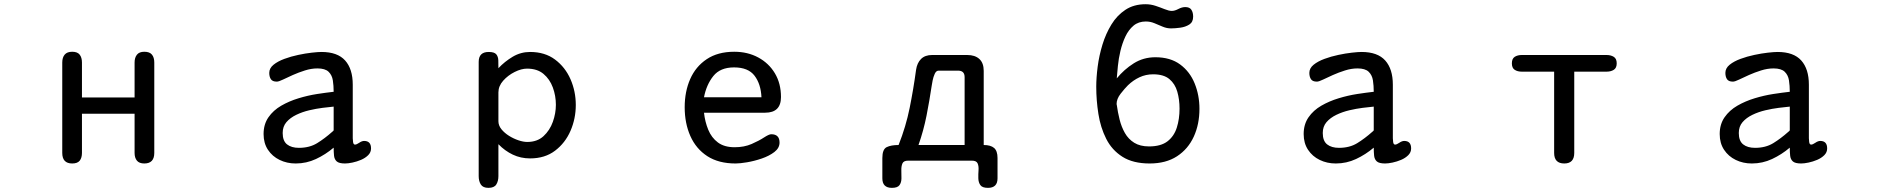

<svg xmlns="http://www.w3.org/2000/svg" viewBox="-20 -783 9040 923"><path d="M327.1 2.9Q279.3 2.9 279.3 -47.9V-482.4Q279.3 -506.8 291 -520.5Q302.7 -534.2 327.1 -534.2Q352.5 -534.2 363.3 -520Q374 -505.9 374 -482.4V-314.5H627V-482.4Q627 -505.9 638.2 -520Q649.4 -534.2 673.8 -534.2Q699.2 -534.2 710.4 -520.5Q721.7 -506.8 721.7 -482.4V-47.9Q721.7 2.9 673.8 2.9Q649.4 2.9 638.2 -10.7Q627 -24.4 627 -47.9V-236.3H374V-47.9Q374 -24.4 363.3 -10.7Q352.5 2.9 327.1 2.9Z M1401.4 2.9Q1359.4 2.9 1324.2 -14.2Q1289.1 -31.2 1268.1 -63Q1247.1 -94.7 1247.1 -138.7Q1247.1 -185.5 1270.5 -219.2Q1293.9 -252.9 1332 -274.9Q1370.1 -296.9 1415 -310.5Q1460 -324.2 1504.4 -331.1Q1548.8 -337.9 1584 -341.8Q1584 -371.1 1580.1 -396.5Q1576.2 -421.9 1559.6 -438Q1543 -454.1 1505.9 -454.1Q1476.6 -454.1 1445.8 -444.3Q1415 -434.6 1387.7 -422.4Q1360.4 -410.2 1340.3 -400.4Q1320.3 -390.6 1310.5 -390.6Q1290 -390.6 1282.2 -402.3Q1274.4 -414.1 1274.4 -432.6Q1274.4 -455.1 1294.9 -471.7Q1315.4 -488.3 1347.2 -500Q1378.9 -511.7 1413.6 -519Q1448.2 -526.4 1478.5 -529.8Q1508.8 -533.2 1525.4 -533.2Q1602.5 -533.2 1639.2 -492.2Q1675.8 -451.2 1675.8 -376V-118.2Q1675.8 -114.3 1677.2 -101.1Q1678.7 -87.9 1686.5 -87.9Q1694.3 -87.9 1707 -96.7Q1719.7 -105.5 1730.5 -105.5Q1763.7 -105.5 1763.7 -69.3Q1763.7 -50.8 1750 -37.1Q1736.3 -23.4 1715.8 -14.6Q1695.3 -5.9 1674.3 -1.5Q1653.3 2.9 1638.7 2.9Q1610.4 2.9 1599.1 -6.8Q1587.9 -16.6 1585.9 -33.7Q1584 -50.8 1584 -73.2Q1544.9 -40 1499 -18.6Q1453.1 2.9 1401.4 2.9ZM1417 -72.3Q1467.8 -72.3 1504.4 -94.7Q1541 -117.2 1577.1 -149.4Q1581.1 -152.3 1584 -156.2V-270.5Q1562.5 -268.6 1531.2 -264.6Q1500 -260.7 1466.8 -252.9Q1433.6 -245.1 1404.3 -231Q1375 -216.8 1356.9 -195.8Q1338.9 -174.8 1338.9 -143.6Q1338.9 -105.5 1359.9 -88.9Q1380.9 -72.3 1417 -72.3Z M2328.1 120.1Q2301.8 120.1 2291.5 104Q2281.2 87.9 2281.2 63.5V-485.4Q2281.2 -533.2 2329.1 -533.2Q2356.4 -533.2 2365.7 -522Q2375 -510.7 2375.5 -492.7Q2376 -474.6 2376 -455.1Q2406.2 -487.3 2444.8 -510.3Q2483.4 -533.2 2528.3 -533.2Q2599.6 -533.2 2648.4 -496.6Q2697.3 -460 2722.7 -401.9Q2748 -343.8 2748 -278.3Q2748 -212.9 2722.7 -154.3Q2697.3 -95.7 2648.4 -58.6Q2599.6 -21.5 2528.3 -21.5Q2483.4 -21.5 2445.3 -39.6Q2407.2 -57.6 2376 -89.8V63.5Q2376 87.9 2365.7 104Q2355.5 120.1 2328.1 120.1ZM2514.6 -100.6Q2562.5 -100.6 2592.8 -128.4Q2623 -156.2 2637.7 -197.3Q2652.3 -238.3 2652.3 -279.3Q2652.3 -322.3 2637.7 -362.3Q2623 -402.3 2592.8 -427.7Q2562.5 -453.1 2513.7 -453.1Q2486.3 -453.1 2454.1 -437Q2421.9 -420.9 2398.9 -395Q2376 -369.1 2376 -338.9V-200.2Q2376 -179.7 2390.6 -161.6Q2405.3 -143.6 2427.2 -129.9Q2449.2 -116.2 2472.7 -108.4Q2496.1 -100.6 2514.6 -100.6Z M3516.6 2.9Q3434.6 2.9 3380.4 -32.2Q3326.2 -67.4 3298.8 -128.9Q3271.5 -190.4 3271.5 -267.6Q3271.5 -342.8 3297.9 -402.8Q3324.2 -462.9 3377.4 -498.5Q3430.7 -534.2 3509.8 -534.2Q3574.2 -534.2 3625 -506.8Q3675.8 -479.5 3705.1 -430.7Q3734.4 -381.8 3734.4 -316.4Q3734.4 -241.2 3658.2 -241.2H3364.3Q3369.1 -197.3 3384.8 -159.2Q3400.4 -121.1 3431.2 -98.1Q3461.9 -75.2 3511.7 -75.2Q3557.6 -75.2 3593.3 -90.8Q3628.9 -106.4 3652.8 -122.1Q3676.8 -137.7 3687.5 -137.7Q3727.5 -137.7 3727.5 -97.7Q3727.5 -71.3 3702.6 -52.2Q3677.7 -33.2 3642.1 -21Q3606.4 -8.8 3571.8 -2.9Q3537.1 2.9 3516.6 2.9ZM3364.3 -315.4H3640.6Q3637.7 -378.9 3607.4 -418.9Q3577.1 -459 3508.8 -459Q3442.4 -459 3409.2 -417.5Q3376 -376 3364.3 -315.4Z M4267.6 120.1Q4221.7 120.1 4221.7 74.2V-23.4Q4221.7 -65.4 4242.7 -75.7Q4263.7 -85.9 4299.8 -85.9Q4335 -174.8 4353 -264.2Q4371.1 -353.5 4383.8 -447.3Q4388.7 -480.5 4407.7 -499.5Q4426.8 -518.6 4460.9 -518.6H4629.9Q4667 -518.6 4688 -499.5Q4709 -480.5 4709 -442.4V-85.9Q4742.2 -85.9 4758.8 -71.8Q4775.4 -57.6 4775.4 -23.4V74.2Q4775.4 120.1 4729.5 120.1Q4702.1 120.1 4692.9 106.9Q4683.6 93.8 4683.1 74.2Q4682.6 54.7 4684.1 35.2Q4685.5 15.6 4679.7 2.4Q4673.8 -10.7 4652.3 -10.7H4345.7Q4324.2 -10.7 4318.4 2.4Q4312.5 15.6 4313 35.2Q4313.5 54.7 4313.5 74.2Q4313.5 93.8 4304.2 106.9Q4294.9 120.1 4267.6 120.1ZM4395.5 -85.9H4617.2V-412.1Q4617.2 -443.4 4585.9 -443.4H4492.2Q4480.5 -443.4 4473.6 -428.2Q4466.8 -413.1 4463.4 -396Q4460 -378.9 4459 -371.1Q4448.2 -298.8 4434.1 -227.1Q4419.9 -155.3 4395.5 -85.9Z M5506.8 2.9Q5426.8 2.9 5376 -29.3Q5325.2 -61.5 5297.9 -115.7Q5270.5 -169.9 5260.3 -235.4Q5250 -300.8 5250 -366.2Q5250 -409.2 5256.8 -462.4Q5263.7 -515.6 5279.8 -568.4Q5295.9 -621.1 5322.8 -665Q5349.6 -709 5390.1 -735.8Q5430.7 -762.7 5487.3 -762.7Q5511.7 -762.7 5535.2 -754.9Q5558.6 -747.1 5579.1 -738.8Q5599.6 -730.5 5613.3 -730.5Q5627 -730.5 5644.5 -739.7Q5662.1 -749 5677.7 -749Q5699.2 -749 5707.5 -735.8Q5715.8 -722.7 5715.8 -703.1Q5715.8 -676.8 5697.3 -665Q5678.7 -653.3 5653.8 -649.9Q5628.9 -646.5 5609.4 -646.5Q5588.9 -646.5 5569.3 -654.8Q5549.8 -663.1 5529.8 -671.4Q5509.8 -679.7 5488.3 -679.7Q5453.1 -679.7 5429.2 -659.7Q5405.3 -639.6 5390.1 -607.4Q5375 -575.2 5366.2 -538.1Q5357.4 -501 5354 -465.8Q5350.6 -430.7 5348.6 -406.2Q5383.8 -449.2 5430.2 -478.5Q5476.6 -507.8 5534.2 -507.8Q5606.4 -507.8 5653.3 -473.1Q5700.2 -438.5 5723.1 -381.8Q5746.1 -325.2 5746.1 -259.8Q5746.1 -185.5 5718.8 -126Q5691.4 -66.4 5638.2 -31.7Q5585 2.9 5506.8 2.9ZM5503.9 -79.1Q5560.5 -79.1 5592.3 -103.5Q5624 -127.9 5637.2 -169.4Q5650.4 -210.9 5650.4 -260.7Q5650.4 -304.7 5639.6 -342.3Q5628.9 -379.9 5601.6 -402.8Q5574.2 -425.8 5523.4 -425.8Q5488.3 -425.8 5458 -411.6Q5427.7 -397.5 5402.3 -373Q5386.7 -357.4 5367.2 -332.5Q5347.7 -307.6 5347.7 -282.2L5348.6 -279.3Q5353.5 -243.2 5362.3 -208Q5371.1 -172.9 5387.7 -143.6Q5404.3 -114.3 5432.6 -96.7Q5460.9 -79.1 5503.9 -79.1Z M6401.4 2.9Q6359.4 2.9 6324.2 -14.2Q6289.1 -31.2 6268.1 -63Q6247.1 -94.7 6247.1 -138.7Q6247.1 -185.5 6270.5 -219.2Q6293.9 -252.9 6332 -274.9Q6370.1 -296.9 6415 -310.5Q6460 -324.2 6504.4 -331.1Q6548.8 -337.9 6584 -341.8Q6584 -371.1 6580.1 -396.5Q6576.2 -421.9 6559.6 -438Q6543 -454.1 6505.9 -454.1Q6476.6 -454.1 6445.8 -444.3Q6415 -434.6 6387.7 -422.4Q6360.4 -410.2 6340.3 -400.4Q6320.3 -390.6 6310.5 -390.6Q6290 -390.6 6282.2 -402.3Q6274.4 -414.1 6274.4 -432.6Q6274.4 -455.1 6294.9 -471.7Q6315.4 -488.3 6347.2 -500Q6378.9 -511.7 6413.6 -519Q6448.2 -526.4 6478.5 -529.8Q6508.8 -533.2 6525.4 -533.2Q6602.5 -533.2 6639.2 -492.2Q6675.8 -451.2 6675.8 -376V-118.2Q6675.8 -114.3 6677.2 -101.1Q6678.7 -87.9 6686.5 -87.9Q6694.3 -87.9 6707 -96.7Q6719.7 -105.5 6730.5 -105.5Q6763.7 -105.5 6763.7 -69.3Q6763.7 -50.8 6750 -37.1Q6736.3 -23.4 6715.8 -14.6Q6695.3 -5.9 6674.3 -1.5Q6653.3 2.9 6638.7 2.9Q6610.4 2.9 6599.1 -6.8Q6587.9 -16.6 6585.9 -33.7Q6584 -50.8 6584 -73.2Q6544.9 -40 6499 -18.6Q6453.1 2.9 6401.4 2.9ZM6417 -72.3Q6467.8 -72.3 6504.4 -94.7Q6541 -117.2 6577.1 -149.4Q6581.1 -152.3 6584 -156.2V-270.5Q6562.5 -268.6 6531.2 -264.6Q6500 -260.7 6466.8 -252.9Q6433.6 -245.1 6404.3 -231Q6375 -216.8 6356.9 -195.8Q6338.9 -174.8 6338.9 -143.6Q6338.9 -105.5 6359.9 -88.9Q6380.9 -72.3 6417 -72.3Z M7500 2.9Q7451.2 2.9 7451.2 -47.9V-438.5H7295.9Q7275.4 -438.5 7261.7 -447.3Q7248 -456.1 7248 -478.5Q7248 -501 7261.7 -509.8Q7275.4 -518.6 7295.9 -518.6H7703.1Q7723.6 -518.6 7737.8 -509.8Q7752 -501 7752 -478.5Q7752 -456.1 7737.8 -447.3Q7723.6 -438.5 7703.1 -438.5H7547.9V-47.9Q7547.9 2.9 7500 2.9Z M8401.4 2.9Q8359.4 2.9 8324.2 -14.2Q8289.1 -31.2 8268.1 -63Q8247.1 -94.7 8247.1 -138.7Q8247.1 -185.5 8270.5 -219.2Q8293.9 -252.9 8332 -274.9Q8370.1 -296.9 8415 -310.5Q8460 -324.2 8504.4 -331.1Q8548.8 -337.9 8584 -341.8Q8584 -371.1 8580.1 -396.5Q8576.2 -421.9 8559.6 -438Q8543 -454.1 8505.9 -454.1Q8476.6 -454.1 8445.8 -444.3Q8415 -434.6 8387.7 -422.4Q8360.4 -410.2 8340.3 -400.4Q8320.3 -390.6 8310.5 -390.6Q8290 -390.6 8282.2 -402.3Q8274.4 -414.1 8274.4 -432.6Q8274.4 -455.1 8294.9 -471.7Q8315.4 -488.3 8347.2 -500Q8378.9 -511.7 8413.6 -519Q8448.2 -526.4 8478.5 -529.8Q8508.8 -533.2 8525.4 -533.2Q8602.5 -533.2 8639.2 -492.2Q8675.8 -451.2 8675.8 -376V-118.2Q8675.8 -114.3 8677.2 -101.1Q8678.7 -87.9 8686.5 -87.9Q8694.3 -87.9 8707 -96.7Q8719.7 -105.5 8730.5 -105.5Q8763.7 -105.5 8763.7 -69.3Q8763.7 -50.8 8750 -37.1Q8736.3 -23.4 8715.8 -14.6Q8695.3 -5.9 8674.3 -1.5Q8653.3 2.9 8638.7 2.9Q8610.4 2.9 8599.1 -6.8Q8587.9 -16.6 8585.9 -33.7Q8584 -50.8 8584 -73.2Q8544.9 -40 8499 -18.6Q8453.1 2.9 8401.4 2.9ZM8417 -72.3Q8467.8 -72.3 8504.4 -94.7Q8541 -117.2 8577.1 -149.4Q8581.1 -152.3 8584 -156.2V-270.5Q8562.5 -268.6 8531.2 -264.6Q8500 -260.7 8466.8 -252.9Q8433.6 -245.1 8404.3 -231Q8375 -216.8 8356.9 -195.8Q8338.9 -174.8 8338.9 -143.6Q8338.9 -105.5 8359.9 -88.9Q8380.9 -72.3 8417 -72.3Z"/></svg>

Font: Kosugi Maru
Style: Regular
Weight: 400
Designer: MOTOYA
Version: Version 4.002